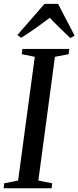

<svg xmlns="http://www.w3.org/2000/svg" viewBox="-28 -1004 418 1024"><path d="M-8.5 0 -5.5 -26.5 68.5 -41 157.5 -701 88 -715 91.5 -743H341.5L338 -715L265 -701L176.5 -41L250 -26.5L247.5 0ZM64.5 -817 209.5 -983.5H281.5L370 -814L347 -801Q319.5 -827.5 291.8 -854.2Q264 -881 237.5 -909Q201.5 -882 165 -856Q128.5 -830 85.5 -802.5Z"/></svg>

Font: Merriweather 96pt
Style: Italic
Weight: 400
Italic angle: -7.8°
Version: Version 2.101